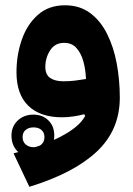

<svg xmlns="http://www.w3.org/2000/svg" viewBox="-20 -446 510 734"><path d="M107.9 -7.8Q142.6 -7.8 165 14.2Q187.5 36.1 187.5 72.3Q187.5 107.9 165 132.1Q142.6 156.2 107.9 156.2Q70.3 156.2 47.1 132.8Q23.9 109.4 23.9 72.3Q23.9 37.6 47.6 14.9Q71.3 -7.8 107.9 -7.8ZM108.4 41Q89.4 41 77.9 50.8Q66.4 60.5 66.4 78.1Q66.4 96.2 78.4 106.4Q90.3 116.7 108.4 116.7Q127 116.7 138.4 106.2Q149.9 95.7 149.9 78.1Q149.9 60.5 138.4 50.8Q127 41 108.4 41ZM305.7 -2.9 301.8 -9.3Q283.7 -4.4 261.2 -1Q238.8 2.4 216.8 2.4Q133.8 2.4 88.4 -41.5Q43 -85.4 43 -169.9Q43 -235.4 63.2 -293.9Q83.5 -352.5 124.8 -389.2Q166 -425.8 228.5 -425.8Q284.7 -425.8 324.5 -396.2Q364.3 -366.7 389.4 -316.4Q414.6 -266.1 426.3 -202.9Q438 -139.6 438 -72.8Q438 50.8 350.3 133.3Q262.7 215.8 92.3 268.1L31.7 140.1Q134.3 115.7 208.7 77.9Q283.2 40 305.7 -2.9ZM308.6 -144Q307.6 -177.2 299.3 -209Q291 -240.7 273.2 -261.5Q255.4 -282.2 225.1 -282.2Q189.9 -282.2 171.6 -253.4Q153.3 -224.6 153.3 -190.4Q153.3 -160.6 171.9 -147.9Q190.4 -135.3 222.2 -135.3Q245.6 -135.3 267.3 -137.9Q289.1 -140.6 308.6 -144Z"/></svg>

Font: Estedad-FD Bold
Style: Regular
Weight: 700
Designer: Amin Abedi
Version: Version 7.3